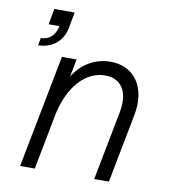

<svg xmlns="http://www.w3.org/2000/svg" viewBox="-80 -768 740 837"><g transform="rotate(10 290.5 -350.0)"><path d="M452 -305 393 0H458L517 -305C541 -429 482 -516 375 -516C307 -516 248 -481 212 -422L227 -500H162L65 0H130L179 -254C206 -375 276 -453 362 -453C436 -453 470 -396 452 -305ZM57 -565 51 -532C112 -532 159 -570 170 -630L183 -700H93L80 -630H128C120 -589 94 -565 57 -565Z"/></g></svg>

Font: Uncut Sans Book Italic
Style: Regular
Weight: 350
Italic angle: -11°
Designer: Kasper Nordkvist
Foundry: UNCUT.wtf
Version: Version 1.304;Glyphs 3.2 (3246)